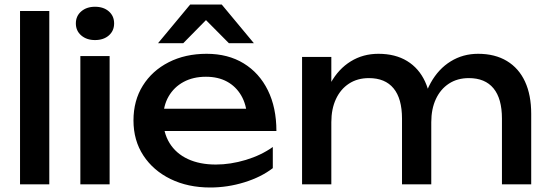

<svg xmlns="http://www.w3.org/2000/svg" viewBox="-20 -819 2441 853"><path d="M69 -770H199V0H69Z M337 -570H402H467V0H337ZM402 -641Q365 -641 341 -661.5Q317 -682 317 -715Q317 -748 341 -768.5Q365 -789 402 -789Q440 -789 463.5 -768.5Q487 -748 487 -715Q487 -682 463.5 -661.5Q440 -641 402 -641Z M914 14Q815 14 738 -23.5Q661 -61 617 -128Q573 -195 573 -284Q573 -372 614.5 -438.5Q656 -505 729.5 -542.5Q803 -580 898 -580Q993 -580 1062.5 -537.5Q1132 -495 1170 -418Q1208 -341 1208 -237H675V-336H1143L1078 -299Q1075 -355 1051.5 -395Q1028 -435 988.5 -456.5Q949 -478 895 -478Q838 -478 795.5 -455Q753 -432 729 -390.5Q705 -349 705 -292Q705 -229 733.5 -183Q762 -137 814.5 -112.5Q867 -88 939 -88Q1004 -88 1072 -108.5Q1140 -129 1192 -166V-72Q1140 -32 1065.5 -9Q991 14 914 14ZM825 -799H965L1108 -627H997L867 -758H923L794 -627H682Z M1322 -566H1452V-362V0H1322V-381ZM1661 -580Q1736 -580 1788.5 -548Q1841 -516 1868.5 -456.5Q1896 -397 1896 -313V0H1766V-292Q1766 -381 1728.5 -426.5Q1691 -472 1619 -472Q1568 -472 1530.5 -447.5Q1493 -423 1472.5 -379Q1452 -335 1452 -276L1406 -301Q1415 -389 1449.5 -451Q1484 -513 1538.5 -546.5Q1593 -580 1661 -580ZM2104 -580Q2179 -580 2232 -548Q2285 -516 2312.5 -456.5Q2340 -397 2340 -313V0H2210V-292Q2210 -381 2172.5 -426.5Q2135 -472 2063 -472Q2012 -472 1974.5 -447.5Q1937 -423 1916.5 -379Q1896 -335 1896 -276L1850 -301Q1859 -389 1893.5 -451Q1928 -513 1982.5 -546.5Q2037 -580 2104 -580Z"/></svg>

Font: Bounded
Style: Regular
Weight: 400
Designer: Vlad Churkin
Version: Version 1.0